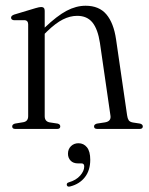

<svg xmlns="http://www.w3.org/2000/svg" viewBox="-20 -460 530 685"><path d="M139.5 -421.5V-361V-361.5Q183.5 -403.5 217.5 -421.5Q251.5 -439.5 285.5 -439.5Q333.5 -439.5 359.5 -408.8Q385.5 -378 394 -320L433.5 -48.5Q435 -37.5 439 -31.2Q443 -25 454 -23L480 -19Q489.5 -16 489.5 -9Q489.5 0 478 0H327Q315.5 0 315.5 -9Q315.5 -16 325.5 -19L355 -23.5Q377.5 -27.5 374 -48L336.5 -307Q329 -356 309.8 -379.8Q290.5 -403.5 255.5 -403.5Q230 -403.5 204.2 -390.5Q178.5 -377.5 148 -348L139.5 -339.5V-45.5Q139.5 -27 156.5 -23.5L186 -19Q195 -16.5 195 -9Q195 0 184 0H34.5Q23.5 0 23.5 -9Q23.5 -16 33 -19L63 -24Q80.5 -27 80.5 -45.5V-373Q80.5 -386.5 69 -388H29Q19.5 -389.5 19.5 -397Q19.5 -404 30.5 -408L107 -431Q120.5 -435 127 -435Q139.5 -435 139.5 -421.5ZM259 123Q241 123 231.8 113Q222.5 103 222.5 88.5Q222.5 72 233.2 61.5Q244 51 260 51Q278.5 51 290.2 65.5Q302 80 302 110Q302 147.5 283 172Q264 196.5 231 205Q221 208 218.5 201Q216.5 193 225.5 190.5Q251.5 183 266 166.5Q280.5 150 280.5 134Q280.5 123 271 123Z"/></svg>

Font: Fraunces 144pt Soft Light
Style: Regular
Weight: 300
Version: Version 1.000;[0bf87f6ff]